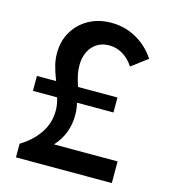

<svg xmlns="http://www.w3.org/2000/svg" viewBox="-110 -831 820 921"><g transform="rotate(15 299.5 -371.0)"><path d="M450.2 -329.1H269Q272.9 -313.5 274.7 -298.8Q276.4 -284.2 276.4 -268.6Q276.4 -222.7 261.2 -182.6Q246.1 -142.6 214.4 -107.4H530.3V0H54.2V-67.9Q113.3 -103.5 147 -154.1Q180.7 -204.6 180.7 -264.6Q180.7 -280.3 178.2 -296.1Q175.8 -312 170.4 -329.1H50.3V-403.3H145.5Q129.9 -443.4 122.3 -473.6Q114.7 -503.9 114.7 -534.2Q114.7 -594.7 142.6 -641.6Q170.4 -688.5 219 -715.3Q267.6 -742.2 330.1 -742.2Q397 -742.2 454.1 -710.7Q511.2 -679.2 548.8 -622.1L469.7 -562.5Q447.3 -597.2 415.8 -616Q384.3 -634.8 348.6 -634.8Q314 -634.8 288.3 -618.7Q262.7 -602.5 248.3 -573.7Q233.9 -544.9 233.9 -505.9Q233.9 -484.4 238 -462.2Q242.2 -439.9 254.4 -403.3H450.2Z"/></g></svg>

Font: Kumbh Sans SemiBold
Style: Regular
Weight: 600
Version: Version 1.005